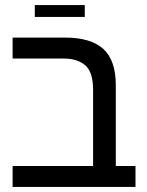

<svg xmlns="http://www.w3.org/2000/svg" viewBox="-20 -741 582 761"><path d="M30 0V-83H349V-385Q349 -455 318 -482Q287 -509 232 -509H30V-592H238Q340 -592 389.5 -547Q439 -502 439 -403V-83H517V0ZM118 -674V-721H316V-674Z"/></svg>

Font: Go Noto Kurrent-Regular
Style: Regular
Weight: 400
Designer: Monotype Design Team
Foundry: Monotype Imaging Inc.
Version: Version 2.012; ttfautohint (v1.8.4.7-5d5b)